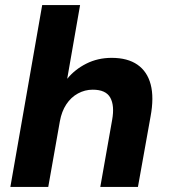

<svg xmlns="http://www.w3.org/2000/svg" viewBox="-20 -740 669 760"><path d="M21 0 147 -720H297L246 -428Q276 -465 321.5 -488Q367 -511 422 -511Q485 -511 524 -484Q563 -457 576.5 -405.5Q590 -354 576 -279L526 0H377L424 -266Q434 -322 416.5 -353.5Q399 -385 347 -385Q316 -385 288.5 -370Q261 -355 242.5 -327Q224 -299 217 -260L171 0Z"/></svg>

Font: DM Sans 20pt Black
Style: Italic
Weight: 900
Italic angle: -10°
Version: Version 4.004;gftools[0.9.30]